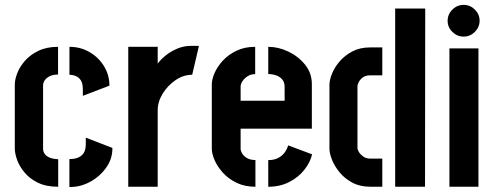

<svg xmlns="http://www.w3.org/2000/svg" viewBox="-20 -747 1987 768"><path d="M212.8 0Q164.5 0 131.5 -16.2Q98.5 -32.4 78.1 -57.1Q57.6 -81.7 48.4 -107.6Q39.2 -133.5 39.2 -152.3V-408.5Q39.2 -428.8 49.2 -454.6Q59.2 -480.5 80.4 -504.5Q101.6 -528.5 134.5 -544.1Q167.3 -559.7 212.2 -559.7V-448.8Q191.7 -448.8 178.1 -441.8Q164.5 -434.7 158.4 -425.1Q152.3 -415.5 152.3 -406.3V-152.3Q152.3 -140.4 159.2 -130.9Q166.1 -121.4 179.6 -116.2Q193.2 -110.9 212.8 -110.1ZM257.6 1V-110.7Q277.5 -110.7 291.7 -116.3Q306 -121.9 314.3 -134.2Q322.5 -146.6 323.1 -166.9L323.3 -196.3L429.5 -155.3Q430.4 -113.1 405.3 -77.3Q380.3 -41.4 340.6 -19.8Q300.8 1.8 257.6 1ZM311.5 -363.7 311.3 -393.4Q310.7 -414.1 303.4 -425.6Q296 -437.2 283.8 -442.5Q271.7 -447.8 257.8 -447.8V-559.7Q302 -559.7 338.3 -538.6Q374.5 -517.5 396.1 -482.2Q417.7 -446.8 417.7 -404.4Z M493 0V-559.7H610.8V-492.6Q621.8 -507.9 641.6 -524.2Q661.3 -540.5 687.9 -552Q714.5 -563.6 744.5 -563.6Q752.4 -563.6 760.2 -563.6Q767.9 -563.6 775.8 -563.6L748.8 -448Q713.9 -448 682.4 -426.6Q650.8 -405.1 630.8 -372.6Q610.8 -340.1 610.8 -305.6V0Z M1001.7 0Q958.5 0 925.6 -16.2Q892.6 -32.4 870.8 -57Q849 -81.5 838.1 -107.1Q827.2 -132.7 827.2 -152.3V-409.4Q827.2 -429 838.1 -454.5Q849 -480.1 871.1 -504.2Q893.2 -528.3 925.8 -544Q958.3 -559.7 1000.7 -559.7V-450.5Q983.4 -450.5 970.4 -442.1Q957.5 -433.7 950 -422.4Q942.5 -411.1 942.5 -400.6V-344.1H1118.5V-399.8Q1118.5 -418.4 1108.6 -429.7Q1098.7 -440.9 1083.7 -445.9Q1068.6 -450.8 1053 -450.8V-559.7Q1093.4 -559.7 1133.4 -540.7Q1173.3 -521.7 1200.3 -488.3Q1227.4 -454.9 1227.4 -410.4V-232.4H942.5V-152.3Q942.5 -143.3 949 -132.6Q955.5 -122 968.6 -114.4Q981.7 -106.9 1001.7 -106.9ZM1053 0V-106.6Q1076.9 -106.6 1093.1 -115.3Q1109.4 -124 1119 -137.4Q1128.6 -150.8 1132.6 -165.6L1228.4 -129.7Q1221 -97.7 1197.4 -67.8Q1173.7 -37.9 1137 -18.9Q1100.3 0 1053 0Z M1462.1 0Q1419.7 0 1389 -16.6Q1358.2 -33.2 1337.9 -58.2Q1317.6 -83.1 1307.7 -108.7Q1297.8 -134.3 1297.8 -152.3V-407.8Q1297.8 -427.3 1308.3 -453Q1318.8 -478.7 1339.4 -502.4Q1360.1 -526 1390.1 -541.7Q1420 -557.3 1459.9 -557.3H1509.2V-445.6H1460.1Q1442.8 -445.6 1431.7 -437.5Q1420.6 -429.4 1415.3 -419.1Q1409.9 -408.9 1409.9 -403V-154.3Q1409.9 -148.2 1415.9 -138.4Q1422 -128.6 1433.5 -120.5Q1445 -112.5 1461.7 -112.5H1509.2V0ZM1560.7 0V-712.8H1680.9L1680.1 0Z M1777.7 0V-553.3H1893.8V0ZM1834.5 -600.6Q1808.5 -600.6 1789.5 -619.3Q1770.5 -638 1770.5 -663.8Q1770.5 -689.6 1789.5 -708.5Q1808.5 -727.5 1834.5 -727.5Q1860.6 -727.5 1879.5 -708.7Q1898.4 -690 1898.4 -664.2Q1898.4 -638.4 1879.5 -619.5Q1860.6 -600.6 1834.5 -600.6Z"/></svg>

Font: Stick No Bills ExtraLight
Style: Regular
Weight: 200
Designer: Kosala Senevirathne, Siva Puranthara, Lasantha Premarathna, Tharique Azeez
Foundry: mooniak
Version: Version 2.000